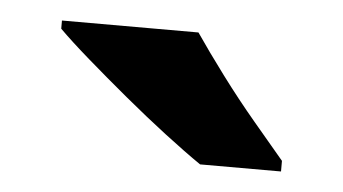

<svg xmlns="http://www.w3.org/2000/svg" viewBox="-28 -803 418 234"><g transform="rotate(5 181.0 -686.0)"><path d="M207 -766Q222 -744 242.5 -716.5Q263 -689 284.5 -663.5Q306 -638 322 -619V-606H223Q204 -619 178.5 -638.5Q153 -658 126.5 -680Q100 -702 77 -722Q54 -742 40 -756V-766Z"/></g></svg>

Font: Noto Sans Tangsa
Style: Bold
Weight: 700
Version: Version 1.504